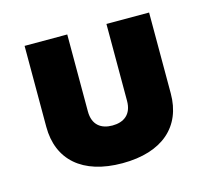

<svg xmlns="http://www.w3.org/2000/svg" viewBox="-72 -511 659 603"><g transform="rotate(-15 257.5 -209.0)"><path d="M256.8 8.8C387.2 8.8 459.5 -56.6 459.5 -163.6V-426.8H320.8V-176.8C320.8 -132.3 293.5 -113.8 256.8 -113.8C220.2 -113.8 193.4 -132.3 193.4 -176.8V-426.8H54.7V-163.6C54.7 -56.6 126.5 8.8 256.8 8.8Z"/></g></svg>

Font: Now ExtraBold
Style: Regular
Weight: 800
Designer: Alfredo Marco Pradil
Foundry: Alfredo Marco Pradil
Version: Version 1.200;hotconv 1.0.109;makeotfexe 2.5.65596